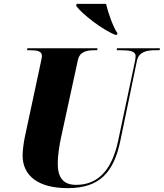

<svg xmlns="http://www.w3.org/2000/svg" viewBox="-20 -964 848 994"><path d="M575 -784H586L588 -792C565 -825 539 -900 529 -944H377L374 -934C406 -890 508 -812 575 -784ZM331 10C495 10 569 -71 603 -235L689 -650C699 -697 742 -704 785 -704H806L808 -714H586L584 -704H604C649 -704 682 -700 682 -674C682 -669 681 -655 678 -643L592 -237C559 -80 485 -7 374 -7C307 -7 278 -45 279 -121C279 -159 288 -215 296 -252L383 -652C392 -697 429 -704 470 -704H483L485 -714H122L120 -704H132C171 -704 197 -700 197 -675C197 -665 192 -646 187 -621L108 -252C103 -229 97 -183 97 -160C97 -52 180 10 331 10Z"/></svg>

Font: Noto Serif Display SemiCondensed Black
Style: Italic
Weight: 900
Width: 4
Italic angle: -12°
Designer: Monotype Design Team
Foundry: Monotype Imaging Inc.
Version: Version 2.009